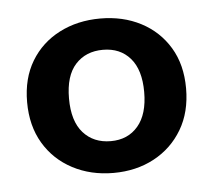

<svg xmlns="http://www.w3.org/2000/svg" viewBox="-34 -751 422 379"><g transform="rotate(-5 176.5 -562.0)"><path d="M177 -409Q132 -409 96 -428Q60 -447 39.5 -481.5Q19 -516 19 -563Q19 -610 39.5 -644Q60 -678 96 -696.5Q132 -715 177 -715Q222 -715 257.5 -696.5Q293 -678 313.5 -644Q334 -610 334 -563Q334 -516 313.5 -481.5Q293 -447 257.5 -428Q222 -409 177 -409ZM177 -472Q211 -472 231 -495.5Q251 -519 251 -563Q251 -607 231 -630Q211 -653 177 -653Q143 -653 122.5 -630.5Q102 -608 102 -563Q102 -518 122.5 -495Q143 -472 177 -472Z"/></g></svg>

Font: Nunito
Style: Bold
Weight: 700
Designer: Vernon Adams
Foundry: Vernon Adams
Version: Version 3.602